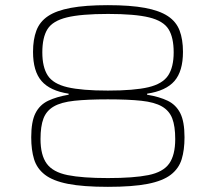

<svg xmlns="http://www.w3.org/2000/svg" viewBox="-20 -716 837 744"><path d="M398 8Q302 8 243.5 -3.5Q185 -15 154 -39Q123 -63 112 -99Q101 -135 101 -184Q101 -245 117.5 -277.5Q134 -310 166.5 -325.5Q199 -341 246 -349V-353Q174 -364 141 -402Q108 -440 108 -515Q108 -563 121 -597.5Q134 -632 166 -653.5Q198 -675 254.5 -685.5Q311 -696 398 -696Q485 -696 541.5 -685.5Q598 -675 630.5 -653.5Q663 -632 676 -597.5Q689 -563 689 -515Q689 -440 656 -402Q623 -364 550 -353V-349Q598 -341 630 -325.5Q662 -310 678.5 -277.5Q695 -245 695 -184Q695 -135 684 -99Q673 -63 642 -39Q611 -15 552.5 -3.5Q494 8 398 8ZM398 -26Q498 -26 555 -37.5Q612 -49 635.5 -82Q659 -115 659 -177Q659 -227 647.5 -257Q636 -287 607.5 -303.5Q579 -320 528 -325.5Q477 -331 398 -331Q319 -331 268 -325.5Q217 -320 188.5 -303.5Q160 -287 148.5 -257Q137 -227 137 -177Q137 -115 161 -82Q185 -49 242 -37.5Q299 -26 398 -26ZM398 -365Q500 -365 555 -378Q610 -391 631.5 -423.5Q653 -456 653 -513Q653 -571 633 -603Q613 -635 558 -648.5Q503 -662 399 -662Q294 -662 239 -648.5Q184 -635 164 -603Q144 -571 144 -513Q144 -456 165 -423.5Q186 -391 241.5 -378Q297 -365 398 -365Z"/></svg>

Font: Saira Expanded Thin
Style: Regular
Weight: 250
Width: 7
Designer: Hector Gatti with collaboration of the Omnibus-Type team
Foundry: Omnibus-Type
Version: Version 1.101